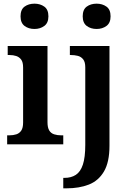

<svg xmlns="http://www.w3.org/2000/svg" viewBox="-20 -787 712 1047"><path d="M19 0V-49H31Q52 -49 69 -54.5Q86 -60 96 -75Q106 -90 106 -119V-419Q106 -448 95.5 -462Q85 -476 68.5 -481.5Q52 -487 31 -487H22V-536H239V-121Q239 -91 248.5 -75.5Q258 -60 275.5 -54.5Q293 -49 313 -49H325V0ZM168 -629Q136 -629 114 -645.5Q92 -662 92 -698Q92 -735 114 -751Q136 -767 168 -767Q199 -767 221.5 -751Q244 -735 244 -698Q244 -662 221.5 -645.5Q199 -629 168 -629ZM325 240V183H332Q368 183 393.5 166.5Q419 150 432 110.5Q445 71 445 3V-420Q445 -449 433.5 -463.5Q422 -478 404 -482.5Q386 -487 365 -487H361V-536H577V8Q577 97 547 148Q517 199 464.5 219.5Q412 240 343 240ZM507 -629Q475 -629 453 -645.5Q431 -662 431 -698Q431 -735 453 -751Q475 -767 507 -767Q538 -767 560.5 -751Q583 -735 583 -698Q583 -662 560.5 -645.5Q538 -629 507 -629Z"/></svg>

Font: Noto Rashi Hebrew SemiBold
Style: Regular
Weight: 600
Version: Version 1.006